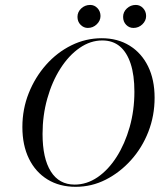

<svg xmlns="http://www.w3.org/2000/svg" viewBox="-20 -735 663 767"><path d="M282.3 11.3Q217.7 11.3 169.8 -18.1Q121.8 -47.6 95.6 -101.2Q69.4 -154.8 69.4 -227.4Q69.4 -299.2 94.8 -362.9Q120.2 -426.6 164.1 -476.2Q208.1 -525.8 265.3 -554Q322.6 -582.3 386.3 -582.3Q450 -582.3 497.6 -552.8Q545.2 -523.4 571.4 -470.2Q597.6 -416.9 597.6 -344.4Q597.6 -272.6 572.6 -208.5Q547.6 -144.4 503.2 -95.2Q458.9 -46 402.4 -17.3Q346 11.3 282.3 11.3ZM278.2 2.4Q326.6 2.4 369.8 -27Q412.9 -56.5 446 -108.5Q479 -160.5 498 -227.4Q516.9 -294.4 516.9 -368.5Q516.9 -434.7 502 -480.2Q487.1 -525.8 458.9 -549.6Q430.6 -573.4 388.7 -573.4Q341.1 -573.4 298 -543.5Q254.8 -513.7 221.4 -461.3Q187.9 -408.9 169 -341.5Q150 -274.2 150 -200Q150 -102.4 183.1 -50Q216.1 2.4 278.2 2.4ZM330.6 -623.4Q314.5 -623.4 302 -635.9Q289.5 -648.4 289.5 -667.7Q289.5 -687.1 304.4 -701.2Q319.4 -715.3 340.3 -715.3Q357.3 -715.3 369.4 -702.4Q381.5 -689.5 381.5 -671Q381.5 -652.4 366.5 -637.9Q351.6 -623.4 330.6 -623.4ZM512.9 -623.4Q496 -623.4 483.9 -635.9Q471.8 -648.4 471.8 -667.7Q471.8 -687.1 486.7 -701.2Q501.6 -715.3 522.6 -715.3Q539.5 -715.3 551.6 -702.4Q563.7 -689.5 563.7 -671Q563.7 -652.4 548.8 -637.9Q533.9 -623.4 512.9 -623.4Z"/></svg>

Font: Playfair 144pt Light
Style: Italic
Weight: 300
Italic angle: -15.6°
Designer: Claus Eggers Sørensen
Foundry: Claus Eggers Sørensen
Version: Version 2.001;gftools[0.9.30]